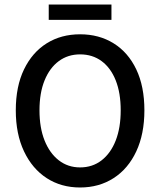

<svg xmlns="http://www.w3.org/2000/svg" viewBox="-20 -819 710 851"><path d="M335 12Q251 12 187 -29.5Q123 -71 86.5 -148Q50 -225 50 -330Q50 -436 86.5 -511.5Q123 -587 187 -627Q251 -667 335 -667Q419 -667 483.5 -627Q548 -587 584 -511.5Q620 -436 620 -330Q620 -225 584 -148Q548 -71 483.5 -29.5Q419 12 335 12ZM335 -77Q390 -77 430.5 -108.5Q471 -140 493 -196.5Q515 -253 515 -330Q515 -407 493 -462.5Q471 -518 430.5 -548Q390 -578 335 -578Q281 -578 240.5 -548Q200 -518 177.5 -462.5Q155 -407 155 -330Q155 -253 177.5 -196.5Q200 -140 240.5 -108.5Q281 -77 335 -77ZM196 -731V-799H474V-731Z"/></svg>

Font: Assistant ExtraLight SemiBold
Style: Regular
Weight: 600
Version: Version 3.000